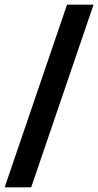

<svg xmlns="http://www.w3.org/2000/svg" viewBox="-29 -720 422 825"><path d="M259 -700H373L105 85H-9Z"/></svg>

Font: Cabin SemiBold
Style: Regular
Weight: 600
Designer: Pablo Impallari
Foundry: Pablo Impallari. http://www.impallari.com Igino Marini. http://www.ikern.com
Version: Version 2.200